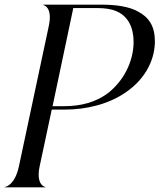

<svg xmlns="http://www.w3.org/2000/svg" viewBox="-32 -800 682 820"><path d="M-12 0H162V-1.5C159 -1.5 120.5 -10.5 137.5 -90.5L189 -332H246C336 -332 430.5 -354.5 503.5 -404.5C598.5 -469 629.5 -556 629.5 -623.5C629.5 -687.5 604.5 -726.5 556 -751.5C519 -772 462 -780 406.5 -780H152.5V-778.5C155 -778.5 193.5 -769.5 176.5 -689.5L49 -90.5C32 -10.5 -6.5 -1.5 -12 -1.5ZM241 -346.5H192.5L281 -765.5H385C450 -765.5 488 -748 511.5 -716C528 -694 538.5 -663 538.5 -619.5C538.5 -554.5 509.5 -469 435 -407C379.5 -362.5 312.5 -346.5 241 -346.5Z"/></svg>

Font: Beautique Display Italic
Style: Regular
Weight: 400
Italic angle: -12°
Designer: Nhat-Quang Ngo
Version: Version 1.100;Glyphs 3.2.3 (3260)